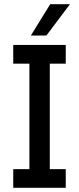

<svg xmlns="http://www.w3.org/2000/svg" viewBox="-20 -894 377 914"><path d="M43 0V-89H120V-591H43V-680H293V-591H217V-89H293V0ZM127 -725 219 -874H313L201 -725Z"/></svg>

Font: Teachers Medium
Style: Regular
Weight: 500
Designer: Alfredo Marco Pradil, Chank Diesel
Version: Version 1.001